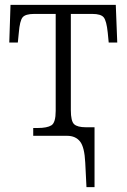

<svg xmlns="http://www.w3.org/2000/svg" viewBox="-20 -556 518 786"><path d="M329 110Q326 46 307.5 23Q289 0 255 0H116V-32H134Q173 -32 190.5 -43Q208 -54 208 -102V-499H120Q84 -499 72.5 -485Q61 -471 57 -422L53 -382H18L23 -536H454L460 -382H425L421 -423Q416 -471 404.5 -485Q393 -499 358 -499H270V-105Q270 -60 283.5 -47.5Q297 -35 332 -35H367V210H334Z"/></svg>

Font: Noto Serif SemiCondensed Light
Style: Regular
Weight: 300
Width: 4
Designer: Monotype Design Team
Foundry: Monotype Imaging Inc.
Version: Version 2.013